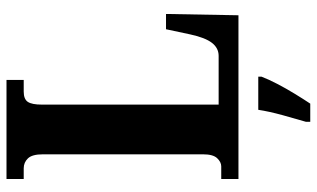

<svg xmlns="http://www.w3.org/2000/svg" viewBox="-212 -542 975 591"><g transform="rotate(-90 275.5 -246.5)"><path d="M20 0V-53H59Q72 -53 84 -65.5Q96 -78 96 -109V-602Q96 -635 83.5 -648Q71 -661 53 -661H20V-714H325V-661H289Q266 -661 257.5 -648.5Q249 -636 249 -605V-61H399Q423 -61 439 -81.5Q455 -102 465 -148L481 -223H528L524 0ZM196 208Q205 178 216.5 136Q228 94 233 61H335V71Q327 92 313 119Q299 146 282.5 173Q266 200 252 221H196Z"/></g></svg>

Font: Noto Serif ExtraCondensed ExtraBold
Style: Regular
Weight: 800
Width: 2
Designer: Monotype Design Team
Foundry: Monotype Imaging Inc.
Version: Version 2.013; ttfautohint (v1.8.4.7-5d5b)